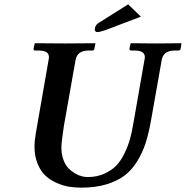

<svg xmlns="http://www.w3.org/2000/svg" viewBox="-20 -843 847 875"><path d="M638.2 -568.8Q640.1 -576.7 640.1 -582Q640.1 -598.1 628.4 -605.5Q616.7 -612.8 590.8 -612.8H577.1Q569.8 -612.8 569.8 -621.1L575.2 -645L577.1 -646Q651.9 -645 690.9 -645L805.2 -646L807.1 -645L803.2 -621.1Q801.8 -612.8 793 -612.8H778.8Q749 -612.8 734.9 -601.8Q720.7 -590.8 716.8 -568.8L668 -293Q657.7 -235.4 644 -192.4Q630.4 -149.4 606 -109.1Q581.5 -68.8 548.3 -43.5Q515.1 -18.1 465.1 -2.9Q415 12.2 350.1 12.2Q321.3 12.2 294.2 7.8Q267.1 3.4 237.8 -9.5Q208.5 -22.5 187 -42.5Q165.5 -62.5 151.4 -96.7Q137.2 -130.9 137.2 -174.8Q137.2 -201.2 143.1 -234.9L201.2 -568.8Q203.1 -576.7 203.1 -582Q203.1 -598.1 191.4 -605.5Q179.7 -612.8 153.8 -612.8H140.1Q132.8 -612.8 132.8 -621.1L138.2 -645L140.1 -646Q236.8 -645 275.9 -645L413.1 -646L415 -645L410.2 -621.1Q408.7 -612.8 400.9 -612.8H387.2Q357.4 -612.8 342.8 -601.8Q328.1 -590.8 324.2 -568.8L271 -268.1Q259.8 -193.8 259.8 -170.9Q259.8 -140.1 268.8 -115.5Q277.8 -90.8 291.5 -76.7Q305.2 -62.5 322 -52.7Q338.9 -43 353 -39.6Q367.2 -36.1 378.9 -36.1Q421.4 -36.1 455.1 -51.3Q488.8 -66.4 510.3 -88.9Q531.7 -111.3 547.9 -145.3Q564 -179.2 572.3 -209Q580.1 -237.3 586.9 -275.9ZM564 -823.2 622.1 -767.1 469.2 -709Q437 -696.8 423.8 -696.8Q412.1 -696.8 412.1 -709V-711.9Q414.6 -728.5 426.8 -736.8Z"/></svg>

Font: Linux Libertine G
Style: Semibold Italic
Weight: 600
Italic angle: -11.5°
Designer: Philipp H. Poll
Foundry: Philipp H. Poll
Version: Version 5.1.1